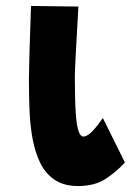

<svg xmlns="http://www.w3.org/2000/svg" viewBox="-20 -564 453 644"><path d="M242 60Q195 60 164 39.5Q133 19 115.5 -16.5Q98 -52 89.5 -97.5Q81 -143 79 -194.5Q77 -246 77 -299Q77 -344 84 -544L243 -542Q231 -336 231 -308Q231 -230 234 -186Q237 -142 243.5 -124Q250 -106 259 -106Q273 -106 290 -124Q307 -142 325 -168L399 -19Q372 11 335 35.5Q298 60 242 60Z"/></svg>

Font: KN Bobohei
Style: Bold
Weight: 700
Designer: Kingnam Type Foundry
Version: Version 1.710;March 18, 2023